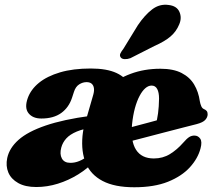

<svg xmlns="http://www.w3.org/2000/svg" viewBox="-20 -775 912 810"><path d="M328 -201Q334 -261.5 360.2 -313.2Q386.5 -365 430 -403.5Q473.5 -442 531 -463.5Q588.5 -485 656.5 -485Q711.5 -485 746.2 -467Q781 -449 799.2 -418.2Q817.5 -387.5 823 -348Q825 -336.5 829 -327.2Q833 -318 840 -315Q847.5 -312 851.8 -307Q856 -302 856 -293Q856 -280.5 846.2 -269.5Q836.5 -258.5 810 -251.5Q786 -245.5 749.2 -236Q712.5 -226.5 670 -215.5Q627.5 -204.5 585.8 -193.5Q544 -182.5 509.5 -173.8Q475 -165 454.2 -159.5Q433.5 -154 433.5 -154L428.5 -210.5Q428.5 -210.5 445.2 -215Q462 -219.5 488.8 -226.5Q515.5 -233.5 546.2 -241.8Q577 -250 606.5 -257.8Q636 -265.5 657 -271.5L637 -249.5Q643 -269.5 646.8 -297.2Q650.5 -325 651 -359Q651 -385 643.2 -399.5Q635.5 -414 619.5 -414Q606 -414 593 -402.8Q580 -391.5 568.8 -370.2Q557.5 -349 549.2 -318.8Q541 -288.5 537 -250Q530.5 -179.5 554 -143Q577.5 -106.5 629 -106.5Q667 -106.5 697 -125Q727 -143.5 752 -172Q768 -190.5 778.5 -197Q789 -203.5 801.5 -203Q816 -202.5 824.8 -189.8Q833.5 -177 826 -149Q815 -106.5 780.8 -69Q746.5 -31.5 688.5 -8.2Q630.5 15 546.5 15Q463.5 15 413 -11.5Q362.5 -38 342.2 -86.5Q322 -135 328 -201ZM97 -361Q110 -397.5 144.2 -425.5Q178.5 -453.5 233.5 -469.8Q288.5 -486 363 -486Q430.5 -486 471.5 -467Q512.5 -448 529 -412.2Q545.5 -376.5 538 -327L346.5 -282L373.5 -375.5Q378 -391.5 376.2 -403.2Q374.5 -415 366.8 -421.8Q359 -428.5 345 -428.5Q329 -428.5 314 -419Q299 -409.5 292 -387.5L284 -363Q270.5 -321.5 238.2 -298.2Q206 -275 154.5 -275Q118 -275 100.2 -297.5Q82.5 -320 97 -361ZM10.5 -108.5Q19.5 -150.5 58.2 -185Q97 -219.5 172 -245.2Q247 -271 363 -286.5L381 -238.5Q333.5 -232.5 304.2 -220.2Q275 -208 259.5 -190.8Q244 -173.5 238.5 -152.5Q231 -125 241 -106.5Q251 -88 277 -88Q296 -88 314.2 -95.5Q332.5 -103 348.8 -116Q365 -129 377.5 -144.5L382 -98Q350.5 -64.5 309.8 -39.2Q269 -14 224 0Q179 14 133 14Q86.5 14 56.8 -2.8Q27 -19.5 15.2 -47.2Q3.5 -75 10.5 -108.5ZM561.5 -668.5Q590.5 -711.5 622 -735.5Q653.5 -759.5 691.5 -754Q726 -750 737 -724.8Q748 -699.5 736 -672Q723.5 -641.5 699 -620.8Q674.5 -600 631.5 -581L530 -529.5Q517.5 -525 506 -525.5Q494.5 -526 489.5 -532.5Q483.5 -540.5 488 -549.8Q492.5 -559 500.5 -569Z"/></svg>

Font: Fraunces
Style: Italic
Weight: 900
Italic angle: -16°
Version: Version 1.000;[0bf87f6ff]